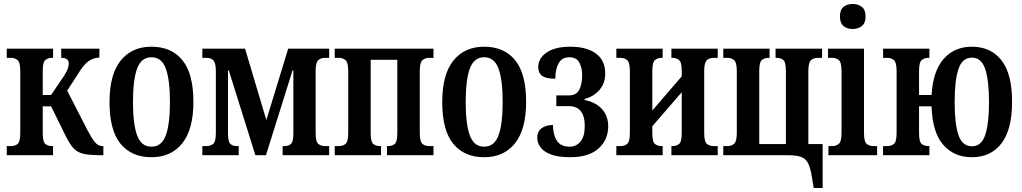

<svg xmlns="http://www.w3.org/2000/svg" viewBox="-20 -781 5143 966"><path d="M14 0V-46H35Q56 -46 69 -57Q82 -68 82 -113V-423Q82 -467 68.5 -478.5Q55 -490 35 -490H14V-536H247V-490H241Q222 -490 208.5 -479.5Q195 -469 195 -424V-303H237L304 -402Q319 -427 322.5 -440.5Q326 -454 326 -462Q326 -490 288 -490V-536H480V-491Q450 -491 425 -473Q400 -455 372 -408L318 -325L418 -130Q439 -89 456 -67.5Q473 -46 495 -46H500V0H492Q438 0 405.5 -6Q373 -12 352.5 -32.5Q332 -53 311 -96L237 -246H195V-112Q195 -67 208.5 -56.5Q222 -46 241 -46H247V0Z M742 10Q642 10 586.5 -57.5Q531 -125 531 -268Q531 -406 587 -476Q643 -546 742 -546Q842 -546 897.5 -478.5Q953 -411 953 -268Q953 -130 897 -60Q841 10 742 10ZM742 -43Q793 -43 814 -99.5Q835 -156 835 -268Q835 -380 814 -436.5Q793 -493 742 -493Q691 -493 670 -436.5Q649 -380 649 -268Q649 -156 670 -99.5Q691 -43 742 -43Z M998 0V-46H1019Q1039 -46 1052.5 -57Q1066 -68 1066 -113V-423Q1066 -467 1052.5 -478.5Q1039 -490 1019 -490H998V-536H1213L1320 -177L1430 -536H1636V-490H1615Q1595 -490 1581.5 -478.5Q1568 -467 1568 -423V-113Q1568 -68 1581.5 -57Q1595 -46 1615 -46H1636V0H1402V-46H1412Q1431 -46 1443.5 -56.5Q1456 -67 1456 -111V-427H1452L1318 0H1265L1131 -427H1127V-111Q1127 -67 1139.5 -56.5Q1152 -46 1171 -46H1181V0Z M1664 0V-46H1685Q1705 -46 1718.5 -57Q1732 -68 1732 -113V-423Q1732 -467 1718.5 -478.5Q1705 -490 1685 -490H1664V-536H2161V-490H2139Q2119 -490 2105.5 -478.5Q2092 -467 2092 -423V-113Q2092 -68 2105.5 -57Q2119 -46 2139 -46H2161V0H1927V-46H1933Q1952 -46 1965.5 -56.5Q1979 -67 1979 -112V-480H1845V-112Q1845 -67 1858.5 -56.5Q1872 -46 1891 -46H1897V0Z M2416 10Q2316 10 2260.5 -57.5Q2205 -125 2205 -268Q2205 -406 2261 -476Q2317 -546 2416 -546Q2516 -546 2571.5 -478.5Q2627 -411 2627 -268Q2627 -130 2571 -60Q2515 10 2416 10ZM2416 -43Q2467 -43 2488 -99.5Q2509 -156 2509 -268Q2509 -380 2488 -436.5Q2467 -493 2416 -493Q2365 -493 2344 -436.5Q2323 -380 2323 -268Q2323 -156 2344 -99.5Q2365 -43 2416 -43Z M2848 10Q2788 10 2751.5 -4Q2715 -18 2699 -40.5Q2683 -63 2683 -88Q2683 -119 2704.5 -135.5Q2726 -152 2762 -152Q2763 -101 2782.5 -72Q2802 -43 2847 -43Q2879 -43 2900.5 -68.5Q2922 -94 2922 -147Q2922 -247 2842 -247H2779V-301H2842Q2880 -301 2894.5 -329.5Q2909 -358 2909 -403Q2909 -440 2894.5 -466.5Q2880 -493 2844 -493Q2808 -493 2791 -463.5Q2774 -434 2774 -385Q2727 -385 2707.5 -399.5Q2688 -414 2688 -443Q2688 -488 2730.5 -517Q2773 -546 2849 -546Q2932 -546 2978.5 -511.5Q3025 -477 3025 -411Q3025 -362 2996 -328.5Q2967 -295 2921 -283V-278Q2977 -267 3008.5 -232.5Q3040 -198 3040 -145Q3040 -78 2991.5 -34Q2943 10 2848 10Z M3081 0V-46H3102Q3122 -46 3135.5 -57Q3149 -68 3149 -113V-423Q3149 -467 3135.5 -478.5Q3122 -490 3102 -490H3081V-536H3314V-490H3308Q3289 -490 3275.5 -479Q3262 -468 3262 -424V-225L3410 -397V-424Q3410 -468 3396.5 -479Q3383 -490 3364 -490H3358V-536H3591V-490H3570Q3550 -490 3536.5 -478.5Q3523 -467 3523 -423V-113Q3523 -68 3536.5 -57Q3550 -46 3570 -46H3591V0H3358V-46H3364Q3383 -46 3396.5 -56.5Q3410 -67 3410 -112V-317L3262 -146V-112Q3262 -67 3275.5 -56.5Q3289 -46 3308 -46H3314V0Z M4074 165 4065 111Q4058 65 4046 41Q4034 17 4010.5 8.5Q3987 0 3947 0H3619V-46H3640Q3660 -46 3673.5 -57.5Q3687 -69 3687 -113V-423Q3687 -467 3673.5 -478.5Q3660 -490 3640 -490H3619V-536H3852V-490H3846Q3827 -490 3813.5 -479.5Q3800 -469 3800 -424V-56H3934V-424Q3934 -469 3920.5 -479.5Q3907 -490 3888 -490H3882V-536H4116V-490H4094Q4074 -490 4060.5 -478.5Q4047 -467 4047 -423V-56H4119V165Z M4270 -635Q4242 -635 4224 -650Q4206 -665 4206 -698Q4206 -732 4224 -746.5Q4242 -761 4270 -761Q4297 -761 4316 -746.5Q4335 -732 4335 -698Q4335 -665 4316 -650Q4297 -635 4270 -635ZM4148 0V-46H4167Q4187 -46 4200.5 -57.5Q4214 -69 4214 -114V-422Q4214 -467 4200.5 -478.5Q4187 -490 4167 -490H4146V-536H4327V-113Q4327 -68 4340.5 -57Q4354 -46 4374 -46H4393V0Z M4870 10Q4780 10 4725.5 -52.5Q4671 -115 4667 -246H4604V-112Q4604 -67 4617.5 -56.5Q4631 -46 4650 -46H4656V0H4423V-46H4444Q4464 -46 4477.5 -57Q4491 -68 4491 -113V-423Q4491 -467 4477.5 -478.5Q4464 -490 4444 -490H4423V-536H4656V-490H4650Q4631 -490 4617.5 -479Q4604 -468 4604 -424V-303H4667Q4674 -424 4728 -485Q4782 -546 4870 -546Q4964 -546 5018 -478.5Q5072 -411 5072 -268Q5072 -129 5018.5 -59.5Q4965 10 4870 10ZM4870 -45Q4918 -45 4937 -102.5Q4956 -160 4956 -268Q4956 -375 4937 -433Q4918 -491 4870 -491Q4821 -491 4802 -433Q4783 -375 4783 -268Q4783 -160 4802 -102.5Q4821 -45 4870 -45Z"/></svg>

Font: Noto Serif ExtraCondensed SemiBold
Style: Regular
Weight: 600
Width: 2
Designer: Monotype Design Team
Foundry: Monotype Imaging Inc.
Version: Version 2.015; ttfautohint (v1.8.4.7-5d5b)